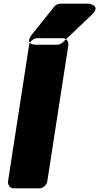

<svg xmlns="http://www.w3.org/2000/svg" viewBox="-20 -998 546 1056"><path d="M197 38C213 38 236 23 240 0L356 -750C358 -766 348 -788 325 -788H184C168 -788 144 -773 140 -750L24 0C22 16 33 38 56 38ZM312 -978H465C465 -978 542 -971 484 -916L325 -765C317 -757 305 -752 295 -752H180C180 -752 109 -749 157 -810L278 -961C287 -972 300 -978 312 -978Z"/></svg>

Font: Asimov Print
Style: EIt
Weight: 500
Designer: Google
Version: Version 2.000980; 2014